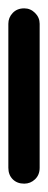

<svg xmlns="http://www.w3.org/2000/svg" viewBox="-20 -440 115 460"><path d="M0 -38H75V-383H0ZM38 -75Q21 -75 10.5 -64Q0 -53 0 -38Q0 -21 10.5 -10.5Q21 0 38 0Q53 0 64 -10.5Q75 -21 75 -38Q75 -53 64 -64Q53 -75 38 -75ZM38 -420Q21 -420 10.5 -409Q0 -398 0 -383Q0 -366 10.5 -355.5Q21 -345 38 -345Q53 -345 64 -355.5Q75 -366 75 -383Q75 -398 64 -409Q53 -420 38 -420Z"/></svg>

Font: Wavefont Medium
Style: Regular
Weight: 500
Version: Version 3.004;gftools[0.9.33]